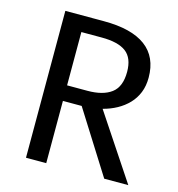

<svg xmlns="http://www.w3.org/2000/svg" viewBox="-103 -779 807 870"><g transform="rotate(15 300.0 -344.5)"><path d="M540 -494Q540 -455 527.5 -424Q515 -393 492.5 -369.5Q470 -346 440 -329.5Q410 -313 375 -304L577 0H464L280 -292H192V0H97V-689H278Q408 -689 474 -640Q540 -591 540 -494ZM439 -494Q439 -559 402 -587Q365 -615 287 -615H192V-365H288Q360 -365 399.5 -394.5Q439 -424 439 -494Z"/></g></svg>

Font: Wlorlttqgufhjawjgtejqphaquk
Style: Regular
Weight: 400
Monospace: yes
Designer: Carrois Corporate & Edenspiekermann
Foundry: Carrois Corporate GbR & Edenspiekermann AG
Version: Version 2.001